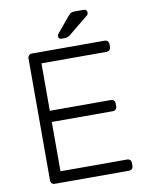

<svg xmlns="http://www.w3.org/2000/svg" viewBox="-95 -948 782 1016"><g transform="rotate(-10 296.0 -440.0)"><path d="M116 0Q106 0 100 -6Q94 -12 94 -22V-677Q94 -687 100 -693.5Q106 -700 116 -700H506Q517 -700 523 -694Q529 -688 529 -677V-662Q529 -652 522.5 -646Q516 -640 506 -640H157V-385H484Q495 -385 501 -379Q507 -373 507 -362V-347Q507 -337 500.5 -331Q494 -325 484 -325H157V-60H514Q525 -60 531 -54Q537 -48 537 -37V-22Q537 -12 530.5 -6Q524 0 514 0ZM284 -750Q268 -750 268 -766Q268 -774 273 -779L342 -862Q351 -873 358 -876.5Q365 -880 379 -880H425Q444 -880 444 -861Q444 -854 439 -849L330 -760Q322 -754 316 -752Q310 -750 299 -750Z"/></g></svg>

Font: Rubik AZ
Style: Regular
Weight: 300
Designer: Hubert and Fischer
Foundry: Hubert & Fischer
Version: Version 2.000